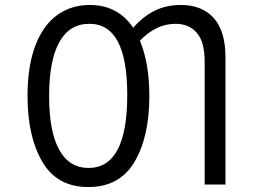

<svg xmlns="http://www.w3.org/2000/svg" viewBox="-20 -744 1040 774"><path d="M889 -512V0H805V-497Q805 -574 774 -611Q743 -648 687 -648Q610 -648 544 -580Q582 -490 582 -356Q582 -192 522 -91Q462 10 336 10Q210 10 150.5 -92Q91 -194 91 -356Q91 -479 123 -561.5Q155 -644 211.5 -684Q268 -724 342 -724Q455 -724 517 -632Q557 -678 604 -701Q651 -724 709 -724Q794 -724 841.5 -671.5Q889 -619 889 -512ZM493 -361Q493 -505 455 -576.5Q417 -648 340 -648Q260 -648 219 -574Q178 -500 178 -356Q178 -214 218.5 -140.5Q259 -67 337 -67Q493 -67 493 -361Z"/></svg>

Font: Noto Sans Mono UI Cond
Style: Regular
Weight: 400
Width: 3
Monospace: yes
Designer: Monotype Design team
Foundry: Monotype Imaging Inc.
Version: Version 1.000